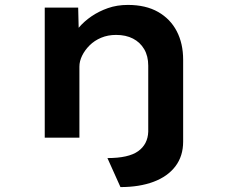

<svg xmlns="http://www.w3.org/2000/svg" viewBox="-20 -560 921 781"><path d="M470 201 417 83Q503 83 542 55Q581 27 583 -24V-293Q583 -332 566.5 -360Q550 -388 521 -403Q492 -418 452 -418Q419 -418 391.5 -406.5Q364 -395 344.5 -375.5Q325 -356 314 -333.5Q303 -311 303 -289V0H162V-529H298L300 -447Q322 -473 352 -493.5Q382 -514 419 -527Q456 -540 500 -540Q573 -540 623 -511.5Q673 -483 699 -433Q725 -383 725 -317V16Q725 75 693.5 116.5Q662 158 604.5 179.5Q547 201 470 201Z"/></svg>

Font: Lexend Mega SemiBold
Style: Regular
Weight: 600
Designer: Bonnie Shaver-Troup, Thomas Jockin
Foundry: Lexend
Version: Version 1.007